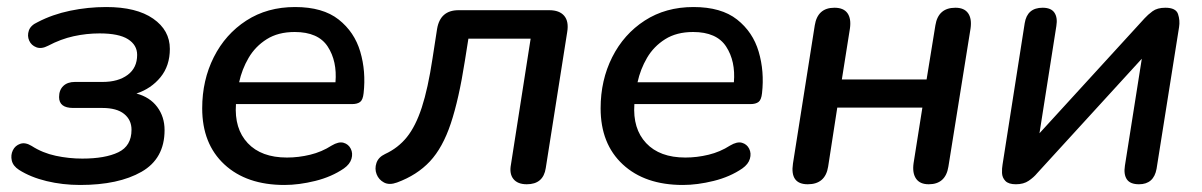

<svg xmlns="http://www.w3.org/2000/svg" viewBox="-20 -517 3418 546"><path d="M208 9Q158 9 112.5 -2Q67 -13 34 -34Q17 -45 13.5 -60.5Q10 -76 16.5 -89.5Q23 -103 37.5 -108Q52 -113 70 -102Q101 -82 138.5 -74Q176 -66 214 -66Q279 -66 316.5 -84Q354 -102 354 -148Q354 -176 333 -193Q312 -210 271 -210H188Q148 -210 148 -241Q148 -261 160 -272.5Q172 -284 193 -284H272Q316 -284 343 -304Q370 -324 370 -361Q370 -389 344 -405.5Q318 -422 263 -422Q226 -422 189.5 -414Q153 -406 117 -387Q98 -377 83.5 -382.5Q69 -388 63 -401.5Q57 -415 62 -430Q67 -445 87 -454Q129 -476 179.5 -486.5Q230 -497 282 -497Q368 -497 415.5 -464Q463 -431 463 -378Q463 -330 436.5 -297.5Q410 -265 368 -251Q406 -241 427 -213Q448 -185 448 -147Q448 -66 382.5 -28.5Q317 9 208 9Z M789 9Q681 9 618 -49.5Q555 -108 555 -209Q555 -289 588 -354.5Q621 -420 680.5 -458.5Q740 -497 819 -497Q898 -497 943 -461.5Q988 -426 1004.5 -370Q1021 -314 1014 -252Q1012 -233 1004 -227Q996 -221 981 -221H651Q646 -151 684.5 -110Q723 -69 796 -69Q829 -69 862 -77Q895 -85 923 -103Q943 -115 957 -111Q971 -107 977.5 -94Q984 -81 979.5 -65.5Q975 -50 958 -38Q923 -14 876.5 -2.5Q830 9 789 9ZM818 -426Q771 -426 738.5 -405.5Q706 -385 687 -352.5Q668 -320 660 -283H934Q939 -343 912 -384.5Q885 -426 818 -426Z M1478 7Q1452 7 1440 -8Q1428 -23 1433 -49L1489 -407H1312L1302 -344Q1285 -235 1262 -166Q1239 -97 1202.5 -58Q1166 -19 1109 2Q1087 10 1072 2Q1057 -6 1051 -21.5Q1045 -37 1050.5 -53.5Q1056 -70 1075 -79Q1112 -96 1137 -127Q1162 -158 1179.5 -211.5Q1197 -265 1210 -351L1223 -435Q1232 -488 1284 -488H1542Q1571 -488 1584.5 -472Q1598 -456 1593 -426L1532 -39Q1525 7 1478 7Z M1922 9Q1814 9 1751 -49.5Q1688 -108 1688 -209Q1688 -289 1721 -354.5Q1754 -420 1813.5 -458.5Q1873 -497 1952 -497Q2031 -497 2076 -461.5Q2121 -426 2137.5 -370Q2154 -314 2147 -252Q2145 -233 2137 -227Q2129 -221 2114 -221H1784Q1779 -151 1817.5 -110Q1856 -69 1929 -69Q1962 -69 1995 -77Q2028 -85 2056 -103Q2076 -115 2090 -111Q2104 -107 2110.5 -94Q2117 -81 2112.5 -65.5Q2108 -50 2091 -38Q2056 -14 2009.5 -2.5Q1963 9 1922 9ZM1951 -426Q1904 -426 1871.5 -405.5Q1839 -385 1820 -352.5Q1801 -320 1793 -283H2067Q2072 -343 2045 -384.5Q2018 -426 1951 -426Z M2277 7Q2226 7 2235 -52L2297 -445Q2305 -495 2353 -495Q2379 -495 2390 -479.5Q2401 -464 2397 -436L2374 -291H2615L2640 -445Q2648 -495 2697 -495Q2722 -495 2733 -479.5Q2744 -464 2740 -436L2677 -43Q2669 7 2621 7Q2596 7 2585 -9Q2574 -25 2578 -53L2603 -211H2361L2335 -43Q2327 7 2277 7Z M2869 7Q2848 7 2839 -2.5Q2830 -12 2829.5 -25Q2829 -38 2831 -49L2894 -451Q2901 -495 2945 -495Q2969 -495 2978.5 -481Q2988 -467 2984 -443L2936 -138L3235 -465Q3244 -475 3257.5 -485Q3271 -495 3294 -495Q3324 -495 3330 -477Q3336 -459 3333 -440L3269 -37Q3261 7 3219 7Q3194 7 3184.5 -7Q3175 -21 3179 -46L3227 -350L2929 -24Q2920 -13 2905.5 -3Q2891 7 2869 7Z"/></svg>

Font: Nunito SemiBold
Style: Italic
Weight: 600
Italic angle: -9°
Designer: Vernon Adams
Foundry: Vernon Adams
Version: Version 3.601; ttfautohint (v1.8.2.53-6de2)